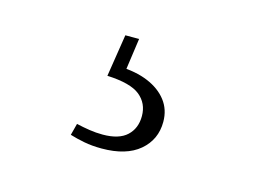

<svg xmlns="http://www.w3.org/2000/svg" viewBox="-46 -74 492 364"><g transform="rotate(15 200.0 108.5)"><path d="M149 82 162 -1H189L178 77L166 59Q199 60 223 70Q247 80 260.5 97.5Q274 115 274 139Q274 174 248 196Q222 218 174 218Q155 218 139.5 215Q124 212 111 208L117 185Q130 188 143 190Q156 192 169 192Q201 192 216.5 177.5Q232 163 232 139Q232 114 213.5 99Q195 84 149 82Z"/></g></svg>

Font: Source Serif 4 18pt Light
Style: Regular
Weight: 300
Designer: Frank Grießhammer
Foundry: Adobe Systems Incorporated
Version: Version 4.004;hotconv 1.0.116;makeotfexe 2.5.65601